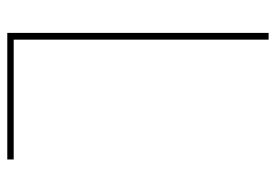

<svg xmlns="http://www.w3.org/2000/svg" viewBox="-138 -638 775 540"><g transform="rotate(90 250.0 -367.5)"><path d="M72 0V-735H91V-18H428V0Z"/></g></svg>

Font: Iosevka Thin
Style: Regular
Weight: 100
Monospace: yes
Designer: Belleve Invis
Foundry: Belleve Invis
Version: Version 32.5.0; ttfautohint (v1.8.4)